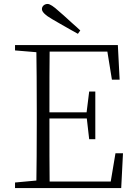

<svg xmlns="http://www.w3.org/2000/svg" viewBox="-20 -951 686 971"><path d="M593 0 602 -176H564L540 -33H231C230 -98 230 -205 230 -352H419L431 -247H462V-488H431L418 -383H230C230 -524 230 -626 231 -690H523L546 -548H585L576 -723H56V-696L164 -687C165 -622 166 -523 166 -390V-333C166 -201 165 -103 164 -38L56 -28V0ZM386 -797C377 -806 363 -818 344 -835C315 -862 293 -881 278 -894C251 -919 232 -931 221 -931C205 -931 192 -920 192 -905C192 -891 209 -874 244 -854C252 -849 265 -842 282 -832C323 -809 353 -791 374 -780Z"/></svg>

Font: AllPunType ExtraLight
Style: Regular
Weight: 280
Version: 1.0